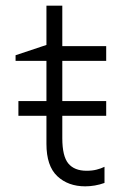

<svg xmlns="http://www.w3.org/2000/svg" viewBox="-20 -643 459 678"><path d="M281 15Q220.5 15 182.2 -21Q144 -57 144 -135V-623H200V-480H355V-428H200V-155Q200 -91.5 221.2 -65.8Q242.5 -40 286 -40Q305.5 -40 321.2 -44Q337 -48 349 -54V3Q332.5 9 315 12Q297.5 15 281 15ZM35 -428V-448L161 -490V-428ZM45 -234V-286H355V-234Z"/></svg>

Font: Geologica-Sharp
Style: Regular
Weight: 100
Designer: Sindre Bremnes, Frode Helland
Foundry: Monokrom Skriftforlag AS
Version: Version 1.010;gftools[0.9.28]